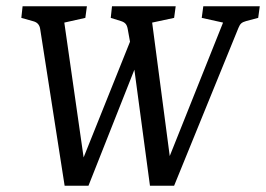

<svg xmlns="http://www.w3.org/2000/svg" viewBox="-20 -589 848 612"><path d="M427 -414 262 3H186L108 -497Q105 -516 87 -521L48 -532L52 -569H257L252 -532L185 -517L251 -56H234L404 -480ZM387 -497Q385 -508 380 -513.5Q375 -519 365 -522L333 -532L337 -569H540L535 -532L465 -517L526 -54H506L691 -517L623 -532L628 -569H808L803 -532L765 -522Q754 -519 749 -514.5Q744 -510 740 -500L535 3H458L402 -414Z"/></svg>

Font: Rasa
Style: Italic
Weight: 400
Italic angle: -7.10001°
Designer: Anna Giedrys (Yrsa+Rasa design), David Brezina (Yrsa art-direction, Rasa art-direction, design)
Foundry: Rosetta Type Foundry
Version: Version 2.004